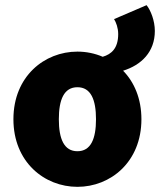

<svg xmlns="http://www.w3.org/2000/svg" viewBox="-20 -712 620 744"><path d="M280 12C408 12 528 -84 528 -250C528 -330 500 -394 457 -438C528 -460 580 -511 580 -592C580 -632 564 -672 548 -692L422 -638C430 -625 438 -604 438 -580C438 -525 412 -502 378 -492C348 -505 314 -512 280 -512C152 -512 32 -416 32 -250C32 -84 152 12 280 12ZM280 -126C228 -126 208 -174 208 -250C208 -326 228 -374 280 -374C332 -374 352 -326 352 -250C352 -174 332 -126 280 -126Z"/></svg>

Font: Giro Sans Black
Style: Regular
Weight: 900
Designer: Paul D. Hunt
Foundry: Adobe Systems Incorporated
Version: Version 1.000;PS 1.0;hotconv 1.0.88;makeotf.lib2.5.647800